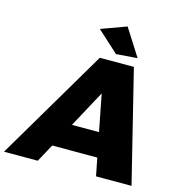

<svg xmlns="http://www.w3.org/2000/svg" viewBox="-192 -1046 1108 1165"><g transform="rotate(15 362.0 -464.0)"><path d="M466 -928 574 -758 441 -748 307 -870ZM516 0 494 -112H211L150 0H-62L352 -701H566L739 0ZM294 -264H464L419 -495Z"/></g></svg>

Font: TypoPRO Montserrat
Style: Italic
Weight: 800
Italic angle: -11.3°
Designer: Julieta Ulanovsky
Foundry: Julieta Ulanovsky
Version: Version 6.001